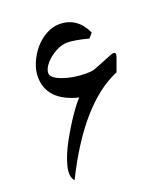

<svg xmlns="http://www.w3.org/2000/svg" viewBox="-131 -804 788 899"><g transform="rotate(-20 262.5 -354.5)"><path d="M378.4 -598.6Q309.6 -616.7 273.4 -616.7Q246.1 -616.7 214.8 -599.9Q183.6 -583 162.6 -558.3Q141.6 -533.7 141.6 -512.2Q141.6 -487.3 193.4 -468.8Q245.1 -450.2 307.6 -450.2Q327.6 -450.2 339.6 -452.4Q351.6 -454.6 370.1 -462.4Q417 -481.9 444.3 -492.2Q463.9 -499.5 468.5 -493.7Q473.1 -487.8 465.8 -468.3L443.4 -406.7Q247.6 -324.7 85.9 1Q64.5 -22.9 77.4 -73.7Q90.3 -124.5 122.6 -183.3Q154.8 -242.2 187.7 -290Q220.7 -337.9 239.3 -355.5Q89.8 -392.6 89.8 -512.7Q89.8 -545.4 104.7 -580.6Q119.6 -615.7 143.6 -644.5Q167.5 -673.3 200.9 -691.9Q234.4 -710.4 268.6 -710.4Q356.9 -710.4 397.9 -621.6Z"/></g></svg>

Font: Parastoo FD
Style: FD
Weight: 400
Foundry: Saber Rastikerdar (saber.rastikerdar@gmail.com)
Version: Version 2.0.1